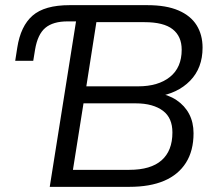

<svg xmlns="http://www.w3.org/2000/svg" viewBox="-20 -725 840 745"><path d="M173 0 275 -642H242Q186 -642 156 -617Q126 -592 116 -532L109 -489H39L47 -540Q60 -624 106.5 -664.5Q153 -705 250 -705H552Q625 -705 672.5 -684.5Q720 -664 743 -627Q766 -590 766 -540Q766 -461 717.5 -411.5Q669 -362 588 -350V-365Q633 -358 665 -336.5Q697 -315 714 -282.5Q731 -250 731 -208Q731 -140 701.5 -93.5Q672 -47 617 -23.5Q562 0 482 0ZM263 -66H482Q565 -66 607 -103Q649 -140 649 -211Q649 -239 640 -260Q631 -281 612.5 -295Q594 -309 567.5 -316.5Q541 -324 506 -324H304ZM315 -390H516Q594 -390 639.5 -426.5Q685 -463 685 -532Q685 -584 650 -611.5Q615 -639 541 -639H354Z"/></svg>

Font: Nunito Sans 12pt
Style: Italic
Weight: 400
Italic angle: -9°
Designer: Vernon Adams
Foundry: Vernon Adams
Version: Version 3.101;gftools[0.9.27]